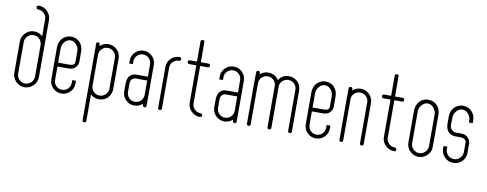

<svg xmlns="http://www.w3.org/2000/svg" viewBox="-77 -1174 4601 1814"><g transform="rotate(10 2223.5 -266.5)"><path d="M254 -737Q289 -702 289 -654V-107Q289 -59 254 -24Q219 11 171 11Q123 11 88 -24Q53 -59 53 -107V-407Q53 -455 88 -490Q123 -525 171 -525Q218 -525 252 -493V-654Q252 -688 228.5 -711.5Q205 -735 171 -735Q153 -735 153 -754Q153 -772 171 -772Q219 -772 254 -737ZM252 -407Q252 -441 228.5 -465Q205 -489 171 -489Q137 -489 113.5 -465Q90 -441 90 -407V-162V-161V-107Q90 -73 113.5 -49Q137 -25 171 -25Q205 -25 228.5 -49Q252 -73 252 -107Z M444 -236V-108Q444 -74 467.5 -50.5Q491 -27 524 -27Q557 -27 580.5 -50.5Q604 -74 604 -108V-134H640V-108Q640 -59 606 -25Q572 9 524 9Q476 9 442 -25Q408 -59 408 -108V-411Q408 -469 442 -503Q476 -537 524 -537Q572 -537 606 -503Q640 -469 640 -411V-319Q640 -285 616.5 -260.5Q593 -236 551 -236ZM444 -273H551Q577 -273 590.5 -281.5Q604 -290 604 -313V-411Q604 -445 580 -473Q556 -501 524 -501Q492 -501 468 -473Q444 -445 444 -411Z M966 -494Q1000 -458 1000 -411V-116Q1000 -69 966 -33Q932 1 883 1Q836 1 801 -32L765 -508Q765 -527 783 -527Q801 -527 801 -508V-495Q839 -528 883 -528Q930 -528 966 -494ZM964 -411Q964 -444 940 -468Q916 -492 883 -492Q849 -492 825.5 -468Q802 -444 802 -411V-116Q802 -82 825.5 -58.5Q849 -35 883 -35Q916 -35 940 -58.5Q964 -82 964 -116ZM802 -172V221Q802 239 784 239Q766 239 766 221L767 -509Z M1302 -290V-408Q1302 -442 1278.5 -465.5Q1255 -489 1222 -489Q1189 -489 1165.5 -465.5Q1142 -442 1142 -408V-382H1106V-408Q1106 -457 1140 -491Q1174 -525 1222 -525Q1270 -525 1304 -491Q1338 -457 1338 -408V-115V-114V-113V-106V-80V-19Q1338 0 1321 0Q1313 0 1307 -5.5Q1301 -11 1302 -19V-31Q1268 1 1222 1Q1174 1 1140 -33Q1106 -67 1106 -115V-183Q1106 -290 1195 -290ZM1302 -253H1195Q1168 -253 1155 -236Q1142 -219 1142 -194V-115Q1142 -82 1165.5 -58.5Q1189 -35 1222 -35Q1255 -35 1278.5 -58.5Q1302 -82 1302 -115Z M1583 -507Q1583 -489 1565 -489Q1532 -489 1508.5 -466Q1485 -443 1485 -410V-17Q1485 1 1467 1Q1449 1 1449 -17V-410Q1449 -457 1483 -491Q1517 -525 1565 -525Q1583 -525 1583 -507Z M1870 -18Q1870 0 1852 0Q1804 0 1769 -35Q1734 -68 1734 -117V-475H1668Q1649 -475 1649 -493Q1649 -511 1668 -511H1734V-703Q1734 -721 1753 -721Q1771 -721 1771 -703V-512V-475V-117Q1771 -84 1794.5 -60Q1818 -36 1852 -36Q1870 -36 1870 -18ZM1754 -475 1756 -511H1843Q1862 -511 1862 -493Q1862 -475 1843 -475Z M2166 -290V-408Q2166 -442 2142.5 -465.5Q2119 -489 2086 -489Q2053 -489 2029.5 -465.5Q2006 -442 2006 -408V-382H1970V-408Q1970 -457 2004 -491Q2038 -525 2086 -525Q2134 -525 2168 -491Q2202 -457 2202 -408V-115V-114V-113V-106V-80V-19Q2202 0 2185 0Q2177 0 2171 -5.5Q2165 -11 2166 -19V-31Q2132 1 2086 1Q2038 1 2004 -33Q1970 -67 1970 -115V-183Q1970 -290 2059 -290ZM2166 -253H2059Q2032 -253 2019 -236Q2006 -219 2006 -194V-115Q2006 -82 2029.5 -58.5Q2053 -35 2086 -35Q2119 -35 2142.5 -58.5Q2166 -82 2166 -115Z M2698 -492Q2732 -458 2732 -410V-16Q2732 2 2714 2Q2696 2 2696 -16V-410Q2696 -443 2672.5 -466.5Q2649 -490 2616 -490Q2582 -490 2558.5 -466.5Q2535 -443 2535 -410V-16Q2535 2 2518 2H2516Q2498 2 2498 -16V-410Q2498 -443 2474.5 -466.5Q2451 -490 2418 -490Q2384 -490 2360.5 -466.5Q2337 -443 2337 -410V-16Q2337 2 2319 2Q2301 2 2301 -16V-284V-288V-410Q2301 -448 2324 -479Q2361 -526 2418 -526Q2482 -526 2517 -471Q2550 -526 2616 -526Q2664 -526 2698 -492ZM2337 -386H2301L2302 -506Q2302 -525 2320 -525Q2338 -525 2338 -506Z M2885 -236V-108Q2885 -74 2908.5 -50.5Q2932 -27 2965 -27Q2998 -27 3021.5 -50.5Q3045 -74 3045 -108V-134H3081V-108Q3081 -59 3047 -25Q3013 9 2965 9Q2917 9 2883 -25Q2849 -59 2849 -108V-411Q2849 -469 2883 -503Q2917 -537 2965 -537Q3013 -537 3047 -503Q3081 -469 3081 -411V-319Q3081 -285 3057.5 -260.5Q3034 -236 2992 -236ZM2885 -273H2992Q3018 -273 3031.5 -281.5Q3045 -290 3045 -313V-411Q3045 -445 3021 -473Q2997 -501 2965 -501Q2933 -501 2909 -473Q2885 -445 2885 -411Z M3387 -493Q3421 -459 3421 -411V-18Q3421 0 3403 0Q3385 0 3385 -18V-411Q3385 -444 3361.5 -467.5Q3338 -491 3305 -491Q3271 -491 3247.5 -467.5Q3224 -444 3224 -411V-18Q3224 0 3206 0Q3188 0 3188 -18V-285V-289V-411Q3188 -452 3212 -480Q3246 -527 3305 -527Q3353 -527 3387 -493ZM3224 -388H3188L3189 -508Q3189 -527 3207 -527Q3225 -527 3225 -508Z M3733 -18Q3733 0 3715 0Q3667 0 3632 -35Q3597 -68 3597 -117V-475H3531Q3512 -475 3512 -493Q3512 -511 3531 -511H3597V-703Q3597 -721 3616 -721Q3634 -721 3634 -703V-512V-475V-117Q3634 -84 3657.5 -60Q3681 -36 3715 -36Q3733 -36 3733 -18ZM3617 -475 3619 -511H3706Q3725 -511 3725 -493Q3725 -475 3706 -475Z M3869 -23Q3834 -56 3834 -105V-409Q3834 -467 3869 -502Q3901 -536 3951 -536Q4000 -536 4034 -502Q4068 -466 4068 -409V-105Q4068 -57 4034 -23Q3999 12 3951 12Q3902 12 3869 -23ZM3870 -355V-354V-105Q3870 -72 3894 -48Q3918 -24 3951 -24Q3984 -24 4008 -48Q4032 -72 4032 -105V-409Q4032 -444 4007.5 -472Q3983 -500 3951 -500Q3919 -500 3894.5 -472Q3870 -444 3870 -409Z M4364 -390V-410Q4364 -444 4340 -472Q4316 -500 4284 -500Q4251 -500 4227 -472Q4203 -444 4203 -410L4201 -345Q4201 -313 4217.5 -295Q4234 -277 4257 -275H4318Q4353 -275 4378 -248Q4401 -223 4401 -194V-106Q4401 -59 4367 -23Q4333 11 4284 11Q4234 11 4202 -23Q4167 -58 4167 -106V-130H4203V-106Q4203 -72 4226.5 -48.5Q4250 -25 4284 -25Q4317 -25 4341.5 -49Q4366 -73 4366 -106V-139V-162V-181V-200Q4366 -215 4350.5 -227Q4335 -239 4313 -239H4253Q4169 -249 4167 -346V-410Q4167 -469 4201 -503Q4237 -537 4284 -537Q4331 -537 4367 -503Q4401 -467 4401 -410V-390Z"/></g></svg>

Font: Aaram
Style: Regular
Weight: 400
Designer: Tharique Azeez
Foundry: Tharique Azeez
Version: Version 1.7